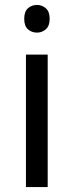

<svg xmlns="http://www.w3.org/2000/svg" viewBox="-20 -757 298 777"><path d="M130 -737Q150 -737 165.5 -723.5Q181 -710 181 -681Q181 -652 165.5 -638.5Q150 -625 130 -625Q108 -625 93 -638.5Q78 -652 78 -681Q78 -710 93 -723.5Q108 -737 130 -737ZM173 -536V0H85V-536Z"/></svg>

Font: Apis
Style: Regular
Weight: 400
Designer: Monotype Design Team
Foundry: Monotype Imaging Inc.
Version: Version 2.000; build 0001